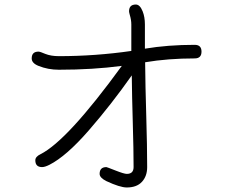

<svg xmlns="http://www.w3.org/2000/svg" viewBox="-20 -680 1040 848"><path d="M540 88Q570 88 570 58Q570 -18 566.5 -136.5Q563 -255 562 -347Q472 -219 372.5 -104.5Q273 10 198 48Q178 58 166 58Q136 58 136 28Q136 12 159 1Q278 -59 518 -389Q390 -372 240 -372Q192 -372 150 -389Q120 -401 120 -422Q120 -452 150 -452Q157 -452 180 -442Q205 -432 240 -432Q401 -432 560 -455V-572Q560 -592 553 -615Q550 -626 550 -630Q550 -660 580 -660Q598 -660 610 -630Q620 -605 620 -572V-465Q721 -482 840 -482Q870 -482 870 -452Q870 -422 840 -422Q722 -422 621 -405Q622 -300 626 -166.5Q630 -33 630 58Q630 98 607 123Q584 148 540 148Q510 148 450 120Q420 105 420 88Q420 58 450 58Q452 58 490 73Q528 88 540 88Z"/></svg>

Font: Pecita
Style: Book
Weight: 400
Width: 7
Version: Version 4.3